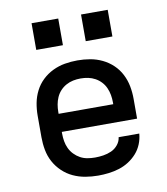

<svg xmlns="http://www.w3.org/2000/svg" viewBox="-83 -802 766 879"><g transform="rotate(-10 300.0 -362.0)"><path d="M303 8Q273 8 243.5 3Q214 -2 187 -14.5Q160 -27 138 -48Q116 -69 102 -95Q88 -121 82.5 -150.5Q77 -180 77 -210V-310Q77 -340 82.5 -369Q88 -398 101.5 -424.5Q115 -451 136.5 -471.5Q158 -492 185 -505Q212 -518 241 -523Q270 -528 300 -528Q330 -528 359 -523Q388 -518 415 -505Q442 -492 463.5 -471.5Q485 -451 498.5 -424.5Q512 -398 517.5 -369Q523 -340 523 -310V-218H173V-210Q173 -192 176 -174.5Q179 -157 186.5 -141Q194 -125 206.5 -112Q219 -99 234.5 -90.5Q250 -82 267.5 -79Q285 -76 303 -76Q322 -76 341.5 -79Q361 -82 379 -90Q397 -98 410 -114Q423 -130 425 -149H521Q519 -124 509.5 -100.5Q500 -77 483.5 -58.5Q467 -40 446 -26.5Q425 -13 401 -5.5Q377 2 352 5Q327 8 303 8ZM173 -302H427V-310Q427 -328 424 -345Q421 -362 414 -378Q407 -394 395 -407Q383 -420 367.5 -428.5Q352 -437 335 -440.5Q318 -444 300 -444Q282 -444 265 -440.5Q248 -437 232.5 -428.5Q217 -420 205 -407Q193 -394 186 -378Q179 -362 176 -345Q173 -328 173 -310ZM353 -608V-732H477V-608ZM123 -608V-732H247V-608Z"/></g></svg>

Font: Iosevka SS04 Medium Extended
Style: Regular
Weight: 500
Width: 7
Monospace: yes
Designer: Belleve Invis
Foundry: Belleve Invis
Version: Version 19.0.0; ttfautohint (v1.8.4)